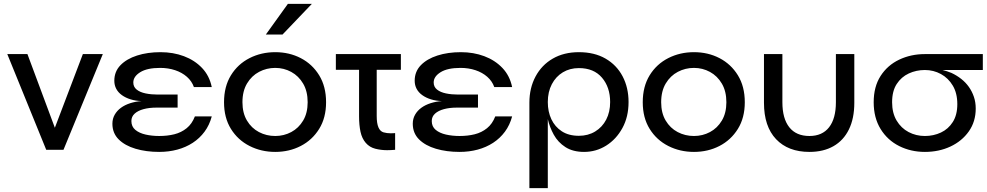

<svg xmlns="http://www.w3.org/2000/svg" viewBox="-20 -781 5144 1001"><path d="M221 0 18 -499H123L266 -115L412 -499H516L311 0Z M810 11Q742 11 686.5 -5.5Q631 -22 598.5 -54.5Q566 -87 566 -136Q566 -162 578 -183Q590 -204 610.5 -219Q631 -234 659 -243Q687 -252 718 -254Q687 -255 661 -263Q635 -271 615.5 -285Q596 -299 586 -318Q576 -337 576 -360Q576 -408 608 -441Q640 -474 694.5 -491.5Q749 -509 817 -509Q883 -509 939 -488Q995 -467 1033.5 -426.5Q1072 -386 1084 -327H991Q980 -358 954.5 -380.5Q929 -403 893 -415Q857 -427 815 -427Q747 -427 711 -404.5Q675 -382 675 -351Q675 -328 692.5 -314Q710 -300 739 -294Q768 -288 802 -288H906V-220H796Q758 -220 728.5 -212Q699 -204 682 -188.5Q665 -173 665 -150Q665 -121 685.5 -104Q706 -87 739 -79.5Q772 -72 810 -72Q853 -72 889 -81Q925 -90 953 -112.5Q981 -135 996 -174H1084Q1072 -129 1046.5 -94.5Q1021 -60 985 -36.5Q949 -13 904.5 -1Q860 11 810 11Z M1415 11Q1342 11 1281 -20Q1220 -51 1184 -109Q1148 -167 1148 -248Q1148 -330 1184 -388.5Q1220 -447 1281 -478Q1342 -509 1415 -509Q1488 -509 1548 -478Q1608 -447 1644 -388.5Q1680 -330 1680 -248Q1680 -167 1644 -109Q1608 -51 1548 -20Q1488 11 1415 11ZM1415 -72Q1460 -72 1498.5 -92.5Q1537 -113 1560.5 -152.5Q1584 -192 1584 -248Q1584 -305 1560.5 -345Q1537 -385 1498.5 -406Q1460 -427 1415 -427Q1370 -427 1331 -406.5Q1292 -386 1268 -346Q1244 -306 1244 -248Q1244 -192 1267.5 -152.5Q1291 -113 1330 -92.5Q1369 -72 1415 -72ZM1366 -601 1481 -761H1606L1453 -601Z M2070 -499V-417H1944V-176Q1944 -138 1953 -117Q1962 -96 1979.5 -91Q1997 -86 2018 -86Q2028 -86 2040 -87V0Q2017 2 1998 2Q1967 2 1937 -5.5Q1907 -13 1887 -36Q1867 -59 1859.5 -94Q1852 -129 1852 -174V-417H1731V-499Z M2376 11Q2308 11 2252.5 -5.5Q2197 -22 2164.5 -54.5Q2132 -87 2132 -136Q2132 -162 2144 -183Q2156 -204 2176.5 -219Q2197 -234 2225 -243Q2253 -252 2284 -254Q2253 -255 2227 -263Q2201 -271 2181.5 -285Q2162 -299 2152 -318Q2142 -337 2142 -360Q2142 -408 2174 -441Q2206 -474 2260.5 -491.5Q2315 -509 2383 -509Q2449 -509 2505 -488Q2561 -467 2599.5 -426.5Q2638 -386 2650 -327H2557Q2546 -358 2520.5 -380.5Q2495 -403 2459 -415Q2423 -427 2381 -427Q2313 -427 2277 -404.5Q2241 -382 2241 -351Q2241 -328 2258.5 -314Q2276 -300 2305 -294Q2334 -288 2368 -288H2472V-220H2362Q2324 -220 2294.5 -212Q2265 -204 2248 -188.5Q2231 -173 2231 -150Q2231 -121 2251.5 -104Q2272 -87 2305 -79.5Q2338 -72 2376 -72Q2419 -72 2455 -81Q2491 -90 2519 -112.5Q2547 -135 2562 -174H2650Q2638 -129 2612.5 -94.5Q2587 -60 2551 -36.5Q2515 -13 2470.5 -1Q2426 11 2376 11Z M3025 11Q2967 11 2928 -14Q2889 -39 2867 -79Q2846 -117 2836 -160V200H2740V-246Q2740 -322 2772 -382Q2804 -442 2862 -475.5Q2920 -509 2998 -509Q3079 -509 3137 -475.5Q3195 -442 3226 -383Q3257 -324 3257 -249Q3257 -172 3225 -113.5Q3193 -55 3140.5 -22Q3088 11 3025 11ZM2998 -73Q3046 -73 3083 -95.5Q3120 -118 3140.5 -157.5Q3161 -197 3161 -249Q3161 -326 3118.5 -376Q3076 -426 2998 -426Q2951 -426 2914.5 -404Q2878 -382 2857 -342Q2836 -302 2836 -249Q2836 -199 2854.5 -159.5Q2873 -120 2909 -96.5Q2945 -73 2998 -73Z M3598 11Q3525 11 3464 -20Q3403 -51 3367 -109Q3331 -167 3331 -248Q3331 -330 3367 -388.5Q3403 -447 3464 -478Q3525 -509 3598 -509Q3671 -509 3731 -478Q3791 -447 3827 -388.5Q3863 -330 3863 -248Q3863 -167 3827 -109Q3791 -51 3731 -20Q3671 11 3598 11ZM3598 -72Q3643 -72 3681.5 -92.5Q3720 -113 3743.5 -152.5Q3767 -192 3767 -248Q3767 -305 3743.5 -345Q3720 -385 3681.5 -406Q3643 -427 3598 -427Q3553 -427 3514 -406.5Q3475 -386 3451 -346Q3427 -306 3427 -248Q3427 -192 3450.5 -152.5Q3474 -113 3513 -92.5Q3552 -72 3598 -72Z M4434 -245Q4434 -164 4406 -106.5Q4378 -49 4325.5 -19Q4273 11 4200 11Q4089 11 4026 -55.5Q3963 -122 3963 -245V-499H4059V-248Q4059 -163 4095 -117.5Q4131 -72 4200 -72Q4267 -72 4302.5 -117.5Q4338 -163 4338 -248V-499H4434Z M4802 11Q4729 11 4668 -19.5Q4607 -50 4571 -108.5Q4535 -167 4535 -248Q4535 -329 4571 -385Q4607 -441 4668 -470Q4729 -499 4802 -499H5104V-416H4894Q4918 -410 4940 -401Q4968 -388 4991.5 -369.5Q5015 -351 5031.5 -327.5Q5048 -304 5057.5 -276Q5067 -248 5067 -215Q5067 -147 5031 -96Q4995 -45 4935 -17Q4875 11 4802 11ZM4802 -72Q4847 -72 4885.5 -90Q4924 -108 4947.5 -145Q4971 -182 4971 -238Q4971 -295 4947.5 -334.5Q4924 -374 4885.5 -395Q4847 -416 4802 -416Q4757 -416 4718 -398Q4679 -380 4655 -343Q4631 -306 4631 -248Q4631 -192 4654.5 -152.5Q4678 -113 4717 -92.5Q4756 -72 4802 -72Z"/></svg>

Font: Syne Med Modified
Style: Regular
Weight: 500
Designer: Lucas Descroix
Foundry: Bonjour Monde
Version: Version 2.200